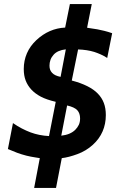

<svg xmlns="http://www.w3.org/2000/svg" viewBox="-20 -780 642 947"><path d="M176.3 0Q174.8 -0.5 153.6 -3.7Q132.3 -6.8 110.4 -12.2Q85.4 -18.6 64.5 -26.4Q43.5 -34.2 19 -44.9L43.9 -172.9Q65.9 -157.7 87.4 -146.5Q108.9 -135.3 130.9 -127Q173.3 -111.3 221.7 -108.9L254.9 -277.8Q209 -288.6 181.4 -303.2Q153.8 -317.9 135.3 -337.4Q116.2 -357.9 106.7 -382.6Q97.2 -407.2 97.2 -439.5Q97.2 -481 112.8 -517.1Q128.4 -553.2 159.7 -582.5Q221.7 -640.1 301.3 -644L324.7 -759.8H432.6L409.7 -644Q407.2 -643.1 426 -640.6Q444.8 -638.2 460.4 -635.3Q476.6 -632.3 495.1 -627.7Q513.7 -623 533.2 -616.2L508.8 -494.1Q493.2 -504.4 476.6 -511.7Q460 -519 444.8 -523.9Q409.7 -534.7 365.2 -536.1L334 -382.8Q422.9 -359.4 462.4 -318.4Q482.4 -297.9 492.2 -272Q502 -246.1 502 -212.4Q502 -168.9 486.1 -132.1Q470.2 -95.2 438 -65.9Q404.8 -35.6 361.6 -19.8Q318.4 -3.9 284.7 0L256.3 147H148.4ZM304.7 -536.6Q264.2 -532.2 244.6 -510.3Q233.9 -498.5 229 -484.9Q224.1 -471.2 224.1 -456.5Q224.1 -444.3 227.3 -436Q230.5 -427.7 236.8 -420.9Q249.5 -406.7 278.8 -400.9ZM282.2 -110.8Q326.7 -115.7 351.1 -139.6Q362.3 -150.9 368.7 -164.3Q375 -177.7 375 -195.8Q375 -221.2 361.3 -236.3Q347.2 -251.5 311 -259.8Z"/></svg>

Font: Hack
Style: Bold Italic
Weight: 700
Italic angle: -11°
Monospace: yes
Designer: Christopher Simpkins
Foundry: Christopher Simpkins
Version: Version 2.017; ttfautohint (v1.4.1) -l 4 -r 80 -G 350 -x 0 -